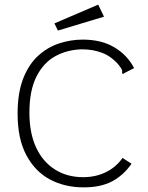

<svg xmlns="http://www.w3.org/2000/svg" viewBox="-20 -799 640 829"><path d="M342 10Q259 10 195 -24.5Q131 -59 93.5 -129.5Q56 -200 56 -308Q56 -398 80 -459.5Q104 -521 144.5 -558Q185 -595 235 -611.5Q285 -628 337 -628Q418 -628 474 -594.5Q530 -561 559 -505L518 -484L510 -479L507 -486Q509 -492 506 -498.5Q503 -505 493 -518Q462 -555 422 -570.5Q382 -586 335 -586Q272 -585 220 -557Q168 -529 137.5 -468.5Q107 -408 107 -313Q107 -224 136 -162Q165 -100 217.5 -67Q270 -34 339 -34Q393 -34 437 -55.5Q481 -77 509 -117L548 -92Q513 -42 464 -16Q415 10 342 10ZM230 -667 215 -698 404 -779 429 -727Z"/></svg>

Font: Inconsolata Expanded Light
Style: Regular
Weight: 300
Width: 7
Monospace: yes
Designer: Raph Levien, Cyreal, Brenton Simpson
Foundry: Raph Levien, Cyreal, Google
Version: Version 3.001; ttfautohint (v1.8.2.53-6de2)